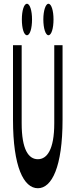

<svg xmlns="http://www.w3.org/2000/svg" viewBox="-20 -985 400 1019"><path d="M181 14C255 14 312 -99 312 -350V-745H268V-331C268 -190 229 -140 181 -140C132 -140 95 -190 95 -331V-745H49V-350C49 -99 106 14 181 14ZM96 -882C96 -834 107 -798 123 -798C139 -798 150 -834 150 -882C150 -928 139 -965 123 -965C107 -965 96 -928 96 -882ZM210 -882C210 -834 222 -798 237 -798C253 -798 264 -834 264 -882C264 -928 253 -965 237 -965C222 -965 210 -928 210 -882Z"/></svg>

Font: 寒蝉无机体 CompactMedium
Style: Regular
Weight: 500
Width: 3
Designer: ChillTanhei {Warren2060}; 
Source Han Sans {Ryoko NISHIZUKA 西塚涼子 (kana, bopomofo & ideographs); Paul D. Hunt (Latin, Gre
Foundry: ChillType&Adobe
Version: Version 1.000;Glyphs 3.1.1 (3135)